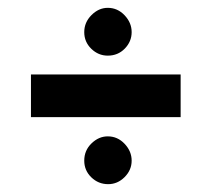

<svg xmlns="http://www.w3.org/2000/svg" viewBox="-20 -558 540 490"><path d="M59 -259V-368H441V-259ZM255 -416Q231 -416 213 -433.5Q195 -451 195 -476Q195 -501 213.5 -519.5Q232 -538 255 -538Q280 -538 298 -519Q316 -500 316 -476Q316 -452 298.5 -434Q281 -416 255 -416ZM256 -88Q231 -88 213 -105.5Q195 -123 195 -148Q195 -174 213.5 -192Q232 -210 255 -210Q280 -210 298 -191Q316 -172 316 -148Q316 -124 298 -106Q280 -88 256 -88Z"/></svg>

Font: Inconsolata ExtraBold
Style: Regular
Weight: 800
Designer: Raph Levien, Cyreal, Brenton Simpson
Foundry: Raph Levien, Cyreal, Google
Version: Version 3.001